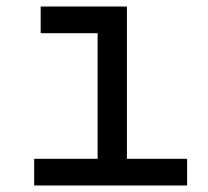

<svg xmlns="http://www.w3.org/2000/svg" viewBox="-20 -570 640 590"><path d="M85 0V-82H280V-468H105V-550H370V-82H555V0Z"/></svg>

Font: Atlassian Mono
Style: Regular
Weight: 400
Monospace: yes
Designer: Philipp Nurullin, Konstantin Bulenkov
Foundry: Modifications by Atlassian Pty Ltd, manufactured by JetBrains
Version: Version 2.304